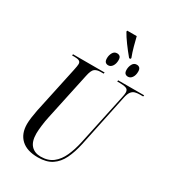

<svg xmlns="http://www.w3.org/2000/svg" viewBox="-243 -1163 1165 1300"><g transform="rotate(30 339.0 -513.0)"><path d="M464 -881Q433 -918 404 -957.5Q375 -997 358 -1028L360 -1036H434Q441 -1007 452 -966Q463 -925 477 -889L474 -881ZM365 -768Q351 -768 342.5 -776.5Q334 -785 334 -806Q334 -829 345 -849Q356 -869 378 -869Q392 -869 400.5 -861Q409 -853 409 -833Q409 -805 396.5 -786.5Q384 -768 365 -768ZM519 -768Q505 -768 496.5 -776.5Q488 -785 488 -806Q488 -829 499 -849Q510 -869 532 -869Q546 -869 554.5 -860.5Q563 -852 563 -832Q563 -804 550.5 -786Q538 -768 519 -768ZM264 10Q178 10 133 -32Q88 -74 88 -150Q88 -171 92 -201Q96 -231 102 -261L180 -625Q184 -644 186 -656Q188 -668 188 -675Q188 -692 175.5 -698Q163 -704 140 -704H120L122 -714H369L367 -704H343Q315 -704 298 -691.5Q281 -679 271 -630L192 -261Q185 -230 180 -190Q175 -150 175 -126Q175 -64 202.5 -34Q230 -4 278 -4Q335 -4 372.5 -33Q410 -62 433 -113Q456 -164 470 -229L555 -627Q561 -654 561 -667Q561 -691 542.5 -697.5Q524 -704 495 -704H473L475 -714H678L676 -704H650Q630 -704 613.5 -699.5Q597 -695 585 -679.5Q573 -664 566 -629L480 -219Q465 -149 440 -97.5Q415 -46 373 -18Q331 10 264 10Z"/></g></svg>

Font: Noto Serif Display ExtraCondensed
Style: Italic
Weight: 400
Width: 2
Italic angle: -12°
Designer: Monotype Design Team
Foundry: Monotype Imaging Inc.
Version: Version 2.009